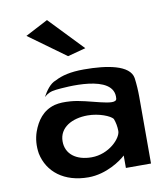

<svg xmlns="http://www.w3.org/2000/svg" viewBox="-85 -827 788 911"><g transform="rotate(-10 309.0 -371.5)"><path d="M195 -467C166 -457 145 -425 130 -398C146 -412 160 -420 189 -423C229 -427 475 -453 462 -332C458 -294 331 -351 246 -357C216 -359 194 -359 169 -353C111 -337 81 -293 63 -243C52 -211 49 -176 55 -139C74 -48 151 13 268 13C355 13 428 -39 450 -60V0H571V-320C571 -353 569 -383 565 -413C554 -477 445 -495 335 -495C269 -495 227 -484 195 -467ZM299 -78C225 -78 176 -115 176 -176C176 -243 239 -277 314 -277C369 -277 422 -255 434 -239C441 -221 445 -200 445 -179C445 -144 383 -78 299 -78ZM359 -593 203 -756 94 -699 272 -570Z"/></g></svg>

Font: Bluebird
Style: Ext
Weight: 400
Designer: Jasper
Foundry: Cannot Into Space Fonts
Version: Version 0.98